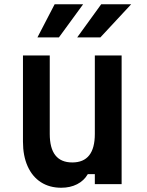

<svg xmlns="http://www.w3.org/2000/svg" viewBox="-20 -866 690 903"><path d="M552 -605V0H426V-47H393Q375 -16 342.5 0.5Q310 17 268 17Q213 17 172.5 -9Q132 -35 110 -84Q88 -133 88 -200V-605H214V-236Q214 -169 240.5 -135.5Q267 -102 320 -102Q373 -102 399.5 -135.5Q426 -169 426 -236V-605ZM156 -690 237 -846H371L257 -690ZM343 -690 456 -846H597L452 -690Z"/></svg>

Font: Martian Mono SemiCondensed Medium
Style: Regular
Weight: 500
Width: 4
Designer: Roman Shamin
Foundry: Evil Martians
Version: Version 1.000